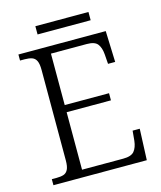

<svg xmlns="http://www.w3.org/2000/svg" viewBox="-122 -924 851 1013"><g transform="rotate(-15 303.5 -417.5)"><path d="M43 0V-33H69Q92 -33 107.5 -38Q123 -43 131.5 -59.5Q140 -76 140 -109V-603Q140 -637 132 -653.5Q124 -670 108 -675.5Q92 -681 69 -681H43V-714H520L526 -544H487L483 -598Q480 -634 464.5 -654Q449 -674 406 -674H210V-393H452V-354H210V-40H435Q479 -40 495.5 -60Q512 -80 516 -116L521 -170H560L553 0ZM168 -790V-835H458V-790Z"/></g></svg>

Font: Noto Rashi Hebrew Light
Style: Regular
Weight: 300
Version: Version 1.006